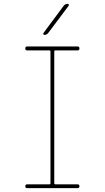

<svg xmlns="http://www.w3.org/2000/svg" viewBox="-20 -970 540 990"><path d="M209 -790Q205.1 -790 203.6 -793.5Q202.1 -796.9 204.1 -799.8L308.6 -940.4Q316.4 -950.2 329.1 -950.2Q333 -950.2 334.5 -946.8Q335.9 -943.4 334 -940.4L228.5 -799.8Q220.7 -790 209 -790ZM235.4 -19.5Q240.2 -19.5 240.2 -25.4V-705.1Q240.2 -710 235.4 -710H120.1Q110.4 -710 110.4 -720.2Q110.4 -730.5 120.1 -730.5H379.9Q389.6 -730.5 389.6 -720.2Q389.6 -710 379.9 -710H264.6Q259.8 -710 259.8 -705.1V-25.4Q259.8 -20.5 264.6 -19.5H379.9Q389.6 -19.5 389.6 -9.8Q389.6 0 379.9 0H120.1Q110.4 0 110.4 -9.8Q110.4 -19.5 120.1 -19.5Z"/></svg>

Font: Rounded-X Mgen+ 2m thin
Style: Regular
Weight: 100
Designer: [Source Han Sans]
Ryoko NISHIZUKA  (kana & ideographs); Paul D. Hunt (Latin, Greek & Cyrillic); Wenlong ZHANG  (bopomofo
Version: Version 1.059.20150602